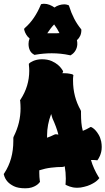

<svg xmlns="http://www.w3.org/2000/svg" viewBox="-24 -1018 569 1036"><path d="M522 -254.9Q524.9 -238.8 524.9 -225.1Q524.9 -210 522 -198Q519 -186 515.4 -177.5Q511.7 -168.9 508.5 -163.8Q505.4 -158.7 504.9 -158.2L501 -152.8L494.1 -153.8Q487.3 -154.8 480.5 -154.8Q473.6 -154.8 466.8 -154.8Q473.6 -130.9 483.9 -108.4Q494.1 -85.9 506.8 -64.9L512.2 -57.1L505.9 -49.8Q505.4 -49.3 500.7 -44.7Q496.1 -40 486.8 -33.9Q477.5 -27.8 463.1 -21Q448.7 -14.2 429.2 -9.8Q419.9 -7.3 410.9 -6.1Q401.9 -4.9 393.1 -4.9Q380.4 -4.9 369.9 -6.8Q359.4 -8.8 352.1 -11.5Q344.7 -14.2 340.6 -16.1Q336.4 -18.1 335.9 -18.1L329.1 -22L330.1 -29.8Q330.1 -36.1 330.6 -42Q331.1 -47.9 331.1 -54.2Q331.1 -87.9 325.2 -121.1Q323.2 -119.1 321.8 -119.1L314.9 -117.2Q284.2 -117.2 252 -113.3Q219.7 -109.4 188 -99.1V-84Q188 -63 190.9 -42L191.9 -37.1L189 -33.2Q188.5 -32.7 184.1 -27.8Q179.7 -22.9 170.4 -17.1Q161.1 -11.2 147 -6.6Q132.8 -2 112.8 -2Q73.7 -2 51 -13.2Q28.3 -24.4 16.1 -38.6Q2 -54.7 -2.9 -75.2L-3.9 -79.1L-1 -83Q23.9 -121.1 35.9 -164.3Q47.9 -207.5 47.9 -257.8V-274.9L49.8 -280.8Q68.8 -318.8 77.9 -356.7Q86.9 -394.5 86.9 -433.1Q86.9 -442.9 86.4 -452.6Q85.9 -462.4 85 -472.2L84 -477.1L86.9 -481Q133.8 -552.7 133.8 -636.2Q133.8 -643.6 133.3 -651.6Q132.8 -659.7 131.8 -668V-673.8L136.2 -678.2Q136.7 -678.7 141.4 -681.9Q146 -685.1 154.3 -688.7Q162.6 -692.4 174.6 -695.3Q186.5 -698.2 202.1 -698.2Q232.4 -698.2 253.7 -689Q274.9 -679.7 288.1 -668.5Q301.3 -657.2 307.4 -647.9Q313.5 -638.7 314 -638.2L316.9 -631.8L314 -626Q312 -624 312 -623H318.8Q340.3 -623 352.8 -620.1Q365.2 -617.2 366.2 -617.2L372.1 -612.8L371.1 -606Q370.1 -600.1 370.1 -594.5Q370.1 -588.9 370.1 -583Q370.1 -496.1 411.1 -423.8L413.1 -418V-404.8Q413.1 -379.4 415 -356.2Q417 -333 422.9 -312Q432.6 -315.9 441.9 -320.3Q451.2 -324.7 460 -330.1L464.8 -333L471.2 -331.1Q471.7 -330.6 477.8 -326.7Q483.9 -322.8 491.9 -314Q500 -305.2 508.5 -290.8Q517.1 -276.4 522 -254.9ZM258.8 -379.9 252 -402.8Q240.7 -373.5 235.4 -344.7Q230 -315.9 230 -288.1V-274.9Q251 -282.2 270 -292L277.8 -293.9Q281.2 -293 284.7 -292.5Q288.1 -292 291 -292Q285.6 -313 277.6 -334.7Q269.5 -356.4 258.8 -379.9ZM393.1 -778.3Q392.1 -760.3 383.1 -745.1Q374 -730 359.9 -721.7L356 -719.2L352.1 -720.2Q327.6 -725.6 303.7 -728Q279.8 -730.5 254.9 -730.5Q232.9 -730.5 210.9 -728.5Q189 -726.6 167 -722.7L163.1 -721.7L159.2 -723.6Q144 -731.9 137 -746.8Q129.9 -761.7 129.9 -781.2Q129.9 -789.1 131.3 -795.9Q132.8 -802.7 135.7 -810.5Q124.5 -819.3 117.2 -831.8Q109.9 -844.2 106.9 -856.4L106 -862.3L110.8 -867.7Q138.2 -891.6 158.9 -922.4Q179.7 -953.1 194.8 -989.3L197.8 -995.6L204.1 -996.6Q206.5 -997.6 209.2 -997.6Q211.9 -997.6 214.8 -997.6Q229 -997.6 243.4 -991.9Q257.8 -986.3 270 -977.5Q281.2 -985.8 295.4 -990.2Q309.6 -994.6 322.8 -994.6Q333.5 -994.6 341.8 -991.2L347.2 -989.3L349.1 -984.4Q360.4 -948.2 376 -918Q391.6 -887.7 413.1 -861.3L415 -858.4V-855.5Q415 -838.4 408.7 -824.7Q402.3 -811 391.1 -801.3Q392.6 -795.9 392.8 -790.3Q393.1 -784.7 393.1 -778.3ZM268.1 -886.2Q257.3 -875 248.3 -863Q239.3 -851.1 231 -838.4H259.8Q269 -838.4 278.6 -838.4Q288.1 -838.4 296.9 -839.4Q291 -851.6 283.7 -863.3Q276.4 -875 268.1 -886.2Z"/></svg>

Font: Hanalei Fill
Style: Regular
Weight: 400
Version: Version 1.000